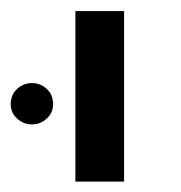

<svg xmlns="http://www.w3.org/2000/svg" viewBox="-54 -619 334 354"><path d="M85 -598.6Q107.4 -598.6 174.8 -598.6Q174.8 -520.5 174.8 -284.2Q152.3 -284.2 85 -284.2Q85 -303.7 85 -334Q85 -422.9 85 -598.6ZM-34.2 -426.8Q-34.2 -444.3 -22.5 -455.1Q-10.7 -465.8 4.9 -465.8Q20.5 -465.8 32.2 -455.1Q43.9 -444.3 43.9 -426.8Q43.9 -411.1 32.2 -400.4Q20.5 -389.6 4.9 -389.6Q-10.7 -389.6 -22.5 -400.4Q-34.2 -411.1 -34.2 -426.8Z"/></svg>

Font: Noto Sans Hebrew DECATHLON 
Style: Regular
Weight: 400
Designer: Monotype Design team
Version: Version 1.03 uh